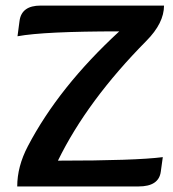

<svg xmlns="http://www.w3.org/2000/svg" viewBox="-20 -671 623 691"><path d="M479 0H42Q42 -71.8 80.1 -144.5Q191.4 -357.4 409.2 -558.1Q138.2 -558.1 43 -540.5L50.3 -595.7Q57.6 -650.9 126 -650.9H570.3Q570.3 -587.9 506.8 -523.9Q293.9 -308.6 188.5 -92.8Q467.8 -92.8 565.9 -105.5L558.6 -52.7Q551.3 0 479 0Z"/></svg>

Font: ALMAS
Style: Bold
Weight: 700
Designer: ALMAS Font/ by Husham Jawad Kadhim, derived from the Bainsely font by/ Paul James MIller
Foundry: High-Logic / Made with FontCreator
Version: Version 1.411;September 19, 2021;FontCreator 14.0.0.2814 32-